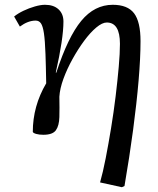

<svg xmlns="http://www.w3.org/2000/svg" viewBox="-20 -552 660 802"><path d="M489 230 398 210Q410 168 421.5 109Q433 50 444 -17Q455 -84 463 -150Q471 -216 476 -273Q481 -330 481 -369Q481 -458 426 -458Q407 -458 382 -437Q357 -416 331.5 -381.5Q306 -347 283 -305.5Q260 -264 245 -223Q230 -182 228 -148Q229 -99 228 -63Q227 -27 213.5 -8Q200 11 161 11Q144 11 131.5 7.5Q119 4 117 -1Q117 -109 173 -204Q172 -248 171.5 -275.5Q171 -303 170 -326Q168 -383 163.5 -413Q159 -443 151 -454.5Q143 -466 129 -466Q97 -466 63 -441L39 -483Q55 -496 78 -507Q101 -518 125.5 -525Q150 -532 168 -532Q204 -532 224.5 -513Q245 -494 245 -462Q245 -391 213 -249L215 -248Q264 -398 319.5 -465Q375 -532 451 -532Q513 -532 540 -496.5Q567 -461 567 -380Q567 -311 559 -216.5Q551 -122 536 -9.5Q521 103 500 225Z"/></svg>

Font: Literata 7pt
Style: Italic
Weight: 400
Italic angle: -2°
Designer: Latin by Veronika Burian and Jose Scaglione. Greek by Irene Vlachou. Cyrillic by Vera Evstafieva
Foundry: TypeTogether
Version: Version 3.002